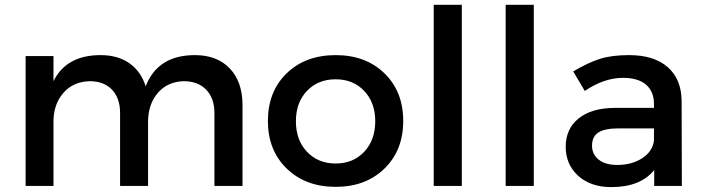

<svg xmlns="http://www.w3.org/2000/svg" viewBox="-20 -762 2884 787"><path d="M85 0V-532.2H199.2V-429.2Q252 -536.1 392.1 -536.1Q462.9 -536.1 510.5 -502.7Q558.1 -469.2 577.1 -408.2Q626.5 -536.1 778.8 -536.1Q870.1 -536.1 922.1 -481.2Q974.1 -426.3 974.1 -331.1V0H858.9V-298.8Q858.9 -359.4 825.2 -394.3Q791.5 -429.2 732.9 -429.2Q666 -427.2 626.5 -380.6Q586.9 -334 586.9 -263.2V0H472.2V-298.8Q472.2 -359.9 439 -394.5Q405.8 -429.2 347.2 -429.2Q279.3 -427.2 239.3 -380.6Q199.2 -334 199.2 -263.2V0Z M1078.1 -266.1Q1078.1 -386.7 1155 -461.4Q1231.9 -536.1 1356 -536.1Q1479 -536.1 1555.9 -461.4Q1632.8 -386.7 1632.8 -266.1Q1632.8 -146 1555.9 -71Q1479 3.9 1356 3.9Q1232.4 3.9 1155.3 -71Q1078.1 -146 1078.1 -266.1ZM1192.9 -265.1Q1192.9 -188 1238.3 -139.9Q1283.7 -91.8 1356 -91.8Q1427.7 -91.8 1472.9 -139.9Q1518.1 -188 1518.1 -265.1Q1518.1 -341.3 1472.9 -389.2Q1427.7 -437 1356 -437Q1283.7 -437 1238.3 -389.4Q1192.9 -341.8 1192.9 -265.1Z M1757.8 0V-742.2H1873V0Z M2052.7 0V-742.2H2168V0Z M2298.8 -160.2Q2298.8 -233.9 2351.8 -276.6Q2404.8 -319.3 2500 -319.8H2660.6V-335.9Q2660.6 -386.7 2628.2 -414.8Q2595.7 -442.9 2533.7 -442.9Q2456.1 -442.9 2377 -389.2L2329.6 -469.2Q2390.6 -505.4 2439 -520.8Q2487.3 -536.1 2558.6 -536.1Q2661.1 -536.1 2717 -486.8Q2772.9 -437.5 2773.9 -349.1L2774.9 0H2661.6V-64.9Q2605 4.9 2485.8 4.9Q2400.9 4.9 2349.9 -41.5Q2298.8 -87.9 2298.8 -160.2ZM2406.7 -165Q2406.7 -128.9 2434.3 -107.4Q2461.9 -85.9 2509.8 -85.9Q2571.3 -85.9 2613.8 -114.5Q2656.2 -143.1 2660.6 -187V-235.8H2516.6Q2459.5 -235.8 2433.1 -219.2Q2406.7 -202.6 2406.7 -165Z"/></svg>

Font: Trueno
Style: Rg
Weight: 400
Designer: Julieta Ulanovsky
Foundry: Julieta Ulanovsky
Version: Version 3.001b